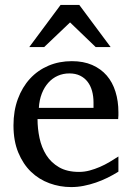

<svg xmlns="http://www.w3.org/2000/svg" viewBox="-20 -740 530 772"><path d="M456.1 -49.8Q435.1 -36.6 412.4 -25.4Q389.6 -14.2 365.5 -5.9Q341.3 2.4 316.4 7.3Q291.5 12.2 266.1 12.2Q220.7 12.2 178.7 -3.2Q136.7 -18.6 104.7 -49.3Q72.8 -80.1 53.5 -126.7Q34.2 -173.3 34.2 -235.8Q34.2 -294.4 51.8 -342Q69.3 -389.6 100.6 -423.6Q131.8 -457.5 174.8 -475.8Q217.8 -494.1 269 -494.1Q315.4 -494.1 350.6 -478.8Q385.7 -463.4 409.2 -436.3Q432.6 -409.2 444.3 -371.3Q456.1 -333.5 456.1 -289.1V-275.9Q456.1 -268.1 455.1 -261.2H130.9Q130.9 -223.1 138.9 -185.1Q147 -147 166 -116.7Q185.1 -86.4 217.3 -67.6Q249.5 -48.8 297.9 -48.8Q319.3 -48.8 340.3 -54.4Q361.3 -60.1 381.6 -68.8Q401.9 -77.6 420.4 -88.6Q439 -99.6 456.1 -110.8ZM356 -328.1Q356 -353 350.1 -374.3Q344.2 -395.5 332.3 -411.1Q320.3 -426.8 302 -435.8Q283.7 -444.8 258.8 -444.8Q233.9 -444.8 212.4 -435.3Q190.9 -425.8 174.6 -407.7Q158.2 -389.6 148.2 -364Q138.2 -338.4 136.2 -306.2H356ZM364.7 -550.8 261.7 -649.9 157.7 -550.8H97.7L223.6 -720.2H298.8L424.8 -550.8Z"/></svg>

Font: Charis SIL Eur
Style: Regular
Weight: 400
Foundry: SIL International
Version: Version 5.000